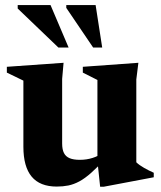

<svg xmlns="http://www.w3.org/2000/svg" viewBox="-20 -710 624 743"><path d="M220.5 -155Q220.5 -131.5 227.5 -117.8Q234.5 -104 249.5 -97.8Q264.5 -91.5 289 -91.5Q315 -91.5 338 -98.8Q361 -106 377 -118.5L391.5 -99.5Q358.5 -64 333.5 -41.8Q308.5 -19.5 287 -8Q265.5 3.5 244.5 7.8Q223.5 12 199.5 12Q134.5 12 102.5 -26.5Q70.5 -65 70.5 -142V-398L6.5 -429V-451.5L226 -467L220.5 -404.5ZM367.5 12.5 357 -87V-400.5L300.5 -429V-451.5L515.5 -467L507.5 -402.5V-82Q513 -76.5 520.8 -71Q528.5 -65.5 537.8 -60.2Q547 -55 556.5 -50.2Q566 -45.5 575 -41.5V-24L382 12.5ZM245.5 -526H206L48.5 -677V-690.5H175.5ZM375.5 -526H340.5L236.5 -679.5V-690.5H350Z"/></svg>

Font: Newsreader 36pt
Style: Bold
Weight: 700
Designer: Hugues Gentile
Foundry: Production Type
Version: Version 1.003